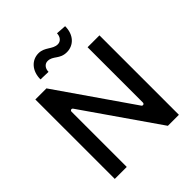

<svg xmlns="http://www.w3.org/2000/svg" viewBox="-248 -1087 1243 1243"><g transform="rotate(-45 373.5 -465.5)"><path d="M266.7 -793.3C266.7 -824.2 285.5 -847.3 311.8 -847.3C362.2 -847.3 374.3 -799 441.4 -799C503.6 -799.4 551.8 -847.3 551.8 -926.5L481.9 -931.1C481.5 -900.2 462.7 -876.8 435.4 -876.8C387.8 -876.8 363.6 -924.7 305.8 -924.7C243.3 -924.7 195.3 -873.9 195.3 -795.5ZM666.9 -727.3H558.2V-220.9C558.2 -208.8 544 -203.8 536.9 -213.8L181.5 -727.3H79.9V0H189.6V-505.7C189.6 -517.8 204.5 -522 210.9 -512.1L566.1 0H666.9Z"/></g></svg>

Font: RA Harald Medium
Style: Regular
Weight: 500
Designer: Rasmus Andersson
Foundry: rsms
Version: Version 3.000;hotconv 1.0.109;makeotfexe 2.5.65596